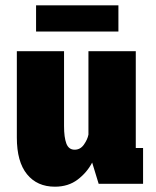

<svg xmlns="http://www.w3.org/2000/svg" viewBox="-20 -693 590 724"><path d="M187 11Q120 11 81.8 -36Q43.5 -83 43.5 -174V-500H221.5V-217.5Q221.5 -175 230.2 -151.8Q239 -128.5 261.5 -128.5Q283 -128.5 296.5 -147.8Q310 -167 313.5 -185.5V-500H492V-135H519.5V0H352L327.5 -80Q308 -42.5 272.8 -15.8Q237.5 11 187 11ZM116 -574V-673H426.5V-574Z"/></svg>

Font: Trispace SemiCondensed ExtraBold
Style: Regular
Weight: 800
Width: 4
Designer: Tyler Finck
Foundry: Etcetera Type Company
Version: Version 1.210; ttfautohint (v1.8.3)